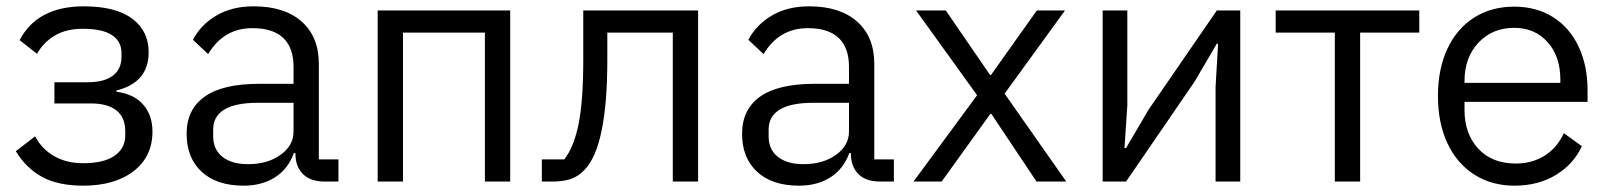

<svg xmlns="http://www.w3.org/2000/svg" viewBox="-20 -574 5090 607"><path d="M30 -96 91 -143Q112 -103 151 -80.5Q190 -58 243 -58Q308 -58 342 -81.5Q376 -105 376 -146V-159Q376 -203 348 -225Q320 -247 267 -247H152V-314H257Q309 -314 336.5 -334.5Q364 -355 364 -394V-407Q364 -443 334 -463Q304 -483 241 -483Q190 -483 154 -462Q118 -441 97 -404L42 -447Q98 -554 245 -554Q346 -554 398 -515Q450 -476 450 -409Q450 -313 348 -288V-284Q403 -277 432.5 -243.5Q462 -210 462 -158Q462 -79 402.5 -33Q343 13 243 13Q164 13 113.5 -14.5Q63 -42 30 -96Z M570 -151Q570 -228 627 -268.5Q684 -309 799 -309H908V-363Q908 -423 875.5 -454Q843 -485 778 -485Q687 -485 638 -403L590 -448Q614 -495 663.5 -524.5Q713 -554 782 -554Q879 -554 933.5 -506Q988 -458 988 -372V-70H1050V0H1007Q961 0 937.5 -24Q914 -48 914 -88V-90H909Q891 -40 849.5 -13.5Q808 13 750 13Q665 13 617.5 -31Q570 -75 570 -151ZM908 -158V-249H795Q724 -249 689 -227.5Q654 -206 654 -165V-143Q654 -101 683.5 -78Q713 -55 764 -55Q826 -55 867 -84.5Q908 -114 908 -158Z M1174 0V-541H1593V0H1513V-471H1254V0Z M1764 -70Q1795 -110 1809.5 -183.5Q1824 -257 1824 -387V-541H2187V0H2107V-471H1900V-385Q1900 -109 1827 -36Q1808 -16 1784 -8Q1760 0 1726 0H1693V-70Z M2326 -151Q2326 -228 2383 -268.5Q2440 -309 2555 -309H2664V-363Q2664 -423 2631.5 -454Q2599 -485 2534 -485Q2443 -485 2394 -403L2346 -448Q2370 -495 2419.5 -524.5Q2469 -554 2538 -554Q2635 -554 2689.5 -506Q2744 -458 2744 -372V-70H2806V0H2763Q2717 0 2693.5 -24Q2670 -48 2670 -88V-90H2665Q2647 -40 2605.5 -13.5Q2564 13 2506 13Q2421 13 2373.5 -31Q2326 -75 2326 -151ZM2664 -158V-249H2551Q2480 -249 2445 -227.5Q2410 -206 2410 -165V-143Q2410 -101 2439.5 -78Q2469 -55 2520 -55Q2582 -55 2623 -84.5Q2664 -114 2664 -158Z M2957 0H2868L3069 -273L2876 -541H2970L3110 -337H3113L3258 -541H3347L3156 -278L3351 0H3257L3114 -214H3111Z M3466 0V-541H3544V-241L3535 -106H3540L3611 -227L3827 -541H3901V0H3823V-300L3831 -436H3827L3756 -315L3540 0Z M4200 0V-471H4013V-541H4467V-471H4280V0Z M4526 -271Q4526 -356 4556 -420Q4586 -484 4640.5 -518.5Q4695 -553 4767 -553Q4838 -553 4890.5 -519.5Q4943 -486 4971 -426Q4999 -366 4999 -289V-252H4610V-226Q4610 -151 4653.5 -104Q4697 -57 4772 -57Q4824 -57 4863.5 -82Q4903 -107 4924 -153L4981 -112Q4955 -55 4899 -21Q4843 13 4768 13Q4696 13 4641 -22Q4586 -57 4556 -121Q4526 -185 4526 -271ZM4610 -312H4913V-322Q4913 -396 4872.5 -441Q4832 -486 4767 -486Q4698 -486 4654 -439Q4610 -392 4610 -318Z"/></svg>

Font: IBM Plex Sans SC
Style: Regular
Weight: 400
Designer: Mike Abbink; Paul van der Laan; Pieter van Rosmalen; Eunyou Noh; Wujin Sim; Chorong Kim; Dohee Lee; Yejin We; Jinhee Kim
Foundry: Sandoll Inc.
Version: Version 1.000